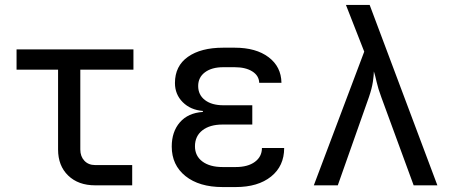

<svg xmlns="http://www.w3.org/2000/svg" viewBox="-20 -750 1840 777"><path d="M365 0Q297 0 256 -39.5Q215 -79 215 -145V-468H47V-550H520V-468H305V-145Q305 -117 321.5 -99.5Q338 -82 365 -82H515V0Z M934 7H881Q786 7 730.5 -37.5Q675 -82 675 -157Q675 -217 708 -255Q741 -293 801 -297V-301Q751 -305 719.5 -336.5Q688 -368 688 -414Q688 -483 740.5 -520Q793 -557 883 -557H930Q1016 -557 1067 -518.5Q1118 -480 1119 -415H1029Q1028 -444 1001 -461Q974 -478 930 -478H883Q837 -478 809.5 -457.5Q782 -437 782 -402Q782 -366 809.5 -345Q837 -324 884 -324H1001V-246H881Q829 -246 799 -222.5Q769 -199 769 -158Q769 -119 799 -96.5Q829 -74 881 -74H934Q983 -74 1011.5 -95Q1040 -116 1040 -151H1130Q1130 -78 1077 -35.5Q1024 7 934 7Z M1250 0 1454 -541 1380 -730H1476L1750 0H1654L1523 -357Q1510 -392 1504 -419Q1498 -446 1493 -461Q1493 -446 1489 -419Q1485 -392 1473 -357L1347 0Z"/></svg>

Font: JetBrainsMono NFM
Style: Regular
Weight: 400
Monospace: yes
Designer: Philipp Nurullin, Konstantin Bulenkov
Foundry: JetBrains
Version: Version 2.304; ttfautohint (v1.8.4.7-5d5b);Nerd Fonts 3.3.0